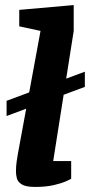

<svg xmlns="http://www.w3.org/2000/svg" viewBox="-20 -730 355 758"><path d="M6 -272V-332L315 -447V-387ZM119 8Q82 8 66 -2Q50 -12 46.5 -26.5Q43 -41 43 -52Q43 -75 46 -94Q49 -113 51 -125L140 -608L56 -626V-691L271 -710V-608L190 -94H261V-24Q258 -22 240 -14Q222 -6 191.5 1Q161 8 119 8Z"/></svg>

Font: Faustina ExtraBold
Style: Italic
Weight: 800
Italic angle: -8°
Designer: Alfonso Garcia
Foundry: http://www.omnibus-type.com
Version: Version 1.200